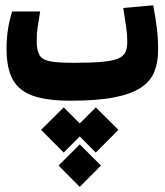

<svg xmlns="http://www.w3.org/2000/svg" viewBox="-20 -378 626 730"><path d="M248.5 4.9Q158.7 4.9 105.2 -13.9Q51.8 -32.7 28.3 -75.9Q4.9 -119.1 4.9 -192.4Q4.9 -268.6 26.4 -334.5H132.8Q126.5 -298.8 123 -274.2Q119.6 -249.5 119.6 -223.1Q119.6 -187 129.9 -168.9Q140.1 -150.9 169.9 -145Q199.7 -139.2 258.3 -139.2Q326.2 -139.2 366.9 -142.8Q407.7 -146.5 428.7 -155.3Q449.7 -164.1 456.8 -179.4Q463.9 -194.8 463.9 -218.8Q463.9 -247.6 459.7 -275.4Q455.6 -303.2 448.7 -347.7L562.5 -357.9Q571.8 -309.1 576.4 -271Q581.1 -232.9 581.1 -187Q581.1 -141.6 567.1 -106Q553.2 -70.3 517.1 -45.7Q481 -21 416 -8.1Q351.1 4.9 248.5 4.9ZM344.2 30.3 430.2 115.7 344.2 202.1 283.2 140.6 222.2 202.1 136.2 115.7 222.2 30.3 283.2 91.3ZM283.2 170.9 363.8 251.5 283.2 332.5 202.6 251.5Z"/></svg>

Font: CaskaydiaMono NF
Style: Bold
Weight: 700
Designer: Aaron Bell
Foundry: Saja Typeworks
Version: Version 2111.001; ttfautohint (v1.8.4);Nerd Fonts 3.1.1